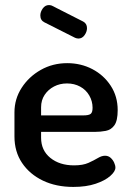

<svg xmlns="http://www.w3.org/2000/svg" viewBox="-20 -729 515 757"><path d="M269 8Q201 8 149 -17Q97 -42 67 -86.5Q37 -131 37 -191V-286Q37 -339 65.5 -383Q94 -427 141 -453.5Q188 -480 245 -480Q299 -480 344 -456.5Q389 -433 416.5 -391Q444 -349 444 -295Q444 -253 431 -235Q418 -217 397 -213Q376 -209 353 -209H142V-186Q142 -136 178.5 -106.5Q215 -77 272 -77Q307 -77 329 -87Q351 -97 366 -106Q381 -115 394 -115Q407 -115 416 -107Q425 -99 430 -88Q435 -77 435 -68Q435 -53 414.5 -35Q394 -17 357 -4.5Q320 8 269 8ZM142 -274H308Q330 -274 337.5 -280Q345 -286 345 -304Q345 -330 332 -352.5Q319 -375 296 -387.5Q273 -400 244 -400Q216 -400 193 -388Q170 -376 156 -355Q142 -334 142 -306ZM289 -577Q285 -577 282 -578Q279 -579 276 -580L155 -641Q139 -649 139 -668Q139 -682 148.5 -695.5Q158 -709 173 -709Q178 -709 184 -707L308 -644Q323 -636 323 -618Q323 -604 313.5 -590.5Q304 -577 289 -577Z"/></svg>

Font: Dosis ExtraLight SemiBold
Style: Regular
Weight: 600
Version: Version 3.001; ttfautohint (v1.8.2)